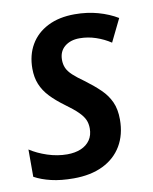

<svg xmlns="http://www.w3.org/2000/svg" viewBox="-69 -603 530 666"><g transform="rotate(-10 196.0 -270.0)"><path d="M137.7 9.8Q92.8 9.8 58.8 1.7Q24.9 -6.3 0 -20V-116.2Q25.9 -99.1 60.8 -87.6Q95.7 -76.2 129.9 -76.2Q157.7 -76.2 178.5 -85Q199.2 -93.8 210.7 -110.6Q222.2 -127.4 222.2 -151.4Q222.2 -168.5 216.1 -182.1Q210 -195.8 194.6 -210.9Q179.2 -226.1 150.9 -246.6Q121.6 -268.1 101.8 -289.1Q82 -310.1 72 -334.5Q62 -358.9 62 -389.6Q62 -437.5 83 -473.6Q104 -509.8 143.8 -530Q183.6 -550.3 238.8 -550.3Q282.7 -550.3 321 -539.6Q359.4 -528.8 389.2 -510.7L350.1 -430.7Q326.7 -446.3 298.6 -455.8Q270.5 -465.3 241.2 -465.3Q209 -465.3 188.7 -448.5Q168.5 -431.6 168.5 -401.9Q168.5 -386.2 174.1 -373.3Q179.7 -360.4 194.3 -346.7Q209 -333 234.9 -314.9Q264.2 -293 285.6 -272.2Q307.1 -251.5 318.8 -225.8Q330.6 -200.2 330.6 -163.6Q330.6 -110.4 307.4 -71.3Q284.2 -32.2 241 -11.2Q197.8 9.8 137.7 9.8Z"/></g></svg>

Font: Open Sans SemiCondensed SemiBold
Style: Italic
Weight: 600
Width: 4
Italic angle: -12°
Designer: Monotype Design Team
Foundry: Monotype Imaging Inc.
Version: Version 3.000